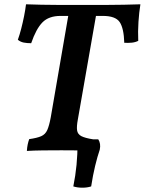

<svg xmlns="http://www.w3.org/2000/svg" viewBox="-20 -699 673 893"><path d="M262 -625Q207 -625 177.5 -595Q148 -565 125 -498Q106 -498 90.5 -501Q75 -504 63 -514Q71 -536 78.5 -565Q86 -594 92 -624Q98 -654 101 -679Q133 -678 172.5 -677Q212 -676 260 -676Q308 -676 364 -676Q420 -676 467.5 -676Q515 -676 556.5 -677Q598 -678 633 -679Q627 -642 624 -597.5Q621 -553 623 -509Q609 -502 592.5 -500.5Q576 -499 558 -500Q556 -568 536.5 -596.5Q517 -625 458 -625ZM301 -646H430L342 -143Q336 -111 338.5 -93Q341 -75 358 -66Q375 -57 413 -51Q416 -38 417 -24.5Q418 -11 416 3Q384 1 345 0.5Q306 0 266 0Q222 0 179.5 0.5Q137 1 105 3Q106 -14 109 -28Q112 -42 116 -52Q152 -57 171.5 -65.5Q191 -74 200 -94.5Q209 -115 216 -153ZM321 168Q331 119 336 67.5Q341 16 340 -29L370 -51H437Q450 -31 444 -3Q433 29 422.5 72.5Q412 116 404 168Q386 174 363 174Q340 174 321 168Z"/></svg>

Font: Vollkorn SemiBold
Style: Italic
Weight: 600
Italic angle: -11°
Designer: Friedrich Althausen
Foundry: Friedrich Althausen
Version: Version 5.000